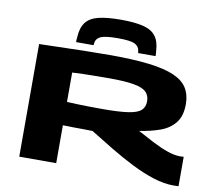

<svg xmlns="http://www.w3.org/2000/svg" viewBox="-96 -1051 1347 1177"><g transform="rotate(10 577.0 -462.5)"><path d="M1057 10Q997 10 930 -11.5Q863 -33 792.5 -68.5Q722 -104 650.5 -147Q579 -190 510 -233Q499 -233 482.5 -233.5Q466 -234 455 -234Q426 -234 392 -234.5Q358 -235 325 -236V0H95V-701Q257 -706 366.5 -708Q476 -710 538 -710Q682 -710 779.5 -698Q877 -686 935.5 -660.5Q994 -635 1019.5 -593.5Q1045 -552 1045 -493Q1045 -421 1012 -378.5Q979 -336 922 -315Q865 -294 791 -283Q842 -255 891.5 -229.5Q941 -204 985.5 -188.5Q1030 -173 1065 -173Q1076 -173 1088 -174V9Q1082 9 1073 9.5Q1064 10 1057 10ZM547 -376Q649 -376 706 -384.5Q763 -393 785.5 -413.5Q808 -434 808 -470Q808 -507 785 -528.5Q762 -550 706.5 -559.5Q651 -569 553 -569Q519 -569 494.5 -568.5Q470 -568 447 -568Q424 -568 396 -567Q368 -566 325 -564V-381Q368 -379 402 -378Q436 -377 470 -376.5Q504 -376 547 -376ZM564 -935Q649 -935 702 -922Q755 -909 780.5 -876Q806 -843 809 -784Q811 -768 811 -752H702Q702 -755 702 -758Q702 -761 701 -764Q697 -794 669.5 -807Q642 -820 564 -820Q486 -820 458 -807Q430 -794 426 -764Q426 -761 425.5 -758Q425 -755 425 -752H316Q316 -768 318 -785Q321 -843 346.5 -876Q372 -909 425 -922Q478 -935 564 -935Z"/></g></svg>

Font: Georama ExtraExtended
Style: Bold
Weight: 700
Width: 8
Designer: Jean-Baptiste Levee
Foundry: Production Type
Version: Version 1.000